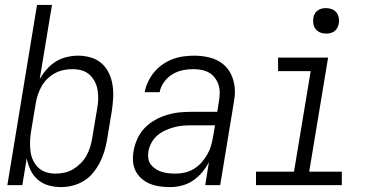

<svg xmlns="http://www.w3.org/2000/svg" viewBox="-20 -755 1540 783"><path d="M229 8Q202 8 177.5 1Q153 -6 134 -22.5Q115 -39 104.5 -61.5Q94 -84 89 -109L71 0H10L131 -735H192L142 -433Q155 -455 171.5 -473.5Q188 -492 208.5 -504.5Q229 -517 252.5 -522.5Q276 -528 298 -528Q325 -528 350.5 -520.5Q376 -513 394.5 -496.5Q413 -480 424 -457Q435 -434 439 -408.5Q443 -383 441.5 -356Q440 -329 436 -302L416 -182Q412 -159 405 -136Q398 -113 386.5 -91Q375 -69 359 -49.5Q343 -30 321.5 -17Q300 -4 276 2Q252 8 229 8ZM206 -47Q224 -47 243 -51Q262 -55 278.5 -65Q295 -75 309 -89Q323 -103 332.5 -120Q342 -137 347.5 -155Q353 -173 356 -191L376 -311Q380 -331 380.5 -350Q381 -369 378 -387.5Q375 -406 366.5 -422.5Q358 -439 344.5 -451Q331 -463 313 -468Q295 -473 275 -473Q258 -473 240 -469.5Q222 -466 205 -457Q188 -448 174 -434.5Q160 -421 150.5 -404.5Q141 -388 135 -370.5Q129 -353 126 -335L106 -215Q103 -195 102.5 -175.5Q102 -156 104.5 -137Q107 -118 115 -101Q123 -84 136 -71.5Q149 -59 167.5 -53Q186 -47 206 -47Z M673 8Q652 8 631 5Q610 2 591.5 -5.5Q573 -13 557.5 -26.5Q542 -40 533 -58Q524 -76 522.5 -97Q521 -118 525 -140Q529 -164 540 -188.5Q551 -213 569.5 -232.5Q588 -252 612 -265.5Q636 -279 661 -286.5Q686 -294 711 -296.5Q736 -299 761 -299H866L873 -343Q876 -360 876 -377Q876 -394 871 -409.5Q866 -425 856 -438Q846 -451 832 -459Q818 -467 801.5 -470Q785 -473 768 -473Q746 -473 724.5 -468.5Q703 -464 683 -452Q663 -440 649 -420.5Q635 -401 631 -379H570Q574 -401 584 -422Q594 -443 609 -461Q624 -479 643.5 -492.5Q663 -506 684.5 -514Q706 -522 728.5 -525Q751 -528 772 -528Q805 -528 836.5 -520Q868 -512 891.5 -492Q915 -472 926.5 -442.5Q938 -413 938 -381Q938 -369 936.5 -357.5Q935 -346 933 -334L878 0H817L832 -94Q821 -72 804 -52Q787 -32 766 -18Q745 -4 721 2Q697 8 673 8ZM696 -47Q715 -47 734.5 -51.5Q754 -56 771 -66.5Q788 -77 801.5 -92Q815 -107 825 -124.5Q835 -142 840.5 -160.5Q846 -179 849 -198L857 -244H762Q744 -244 726 -242.5Q708 -241 689.5 -236Q671 -231 653.5 -223Q636 -215 621.5 -202.5Q607 -190 597.5 -172.5Q588 -155 585 -137Q583 -123 585 -108.5Q587 -94 595.5 -83.5Q604 -73 615.5 -65.5Q627 -58 640 -54Q653 -50 667.5 -48.5Q682 -47 696 -47Z M1374 0H1024V-55H1179L1247 -465H1114V-520H1318L1241 -55H1374ZM1310 -618Q1297 -618 1286 -622.5Q1275 -627 1267.5 -636Q1260 -645 1258 -657.5Q1256 -670 1258 -683Q1259 -691 1264 -699.5Q1269 -708 1276.5 -713Q1284 -718 1292.5 -720Q1301 -722 1309 -722Q1322 -722 1333.5 -717.5Q1345 -713 1352 -704Q1359 -695 1361.5 -682.5Q1364 -670 1361 -657Q1360 -649 1355 -640.5Q1350 -632 1343 -627Q1336 -622 1327 -620Q1318 -618 1310 -618Z"/></svg>

Font: Iosevka Light Oblique
Style: Regular
Weight: 300
Italic angle: -9°
Monospace: yes
Designer: Belleve Invis
Foundry: Belleve Invis
Version: Version 32.5.0; ttfautohint (v1.8.4)